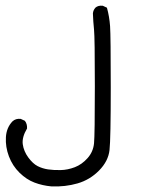

<svg xmlns="http://www.w3.org/2000/svg" viewBox="-20 -418 540 683"><path d="M163.1 245.1Q130.9 242.2 102.5 231.4Q74.2 220.7 49.3 196.3Q24.4 171.9 11.7 138.2Q-1 104.5 1 70.3Q2.9 36.1 24.4 13.7Q36.1 2.9 53.7 4.9L68.4 11.7Q77.1 22.5 76.2 39.1Q57.6 70.3 61 95.2Q64.5 120.1 80.6 142.1Q96.7 164.1 113.8 172.9Q130.9 181.6 150.9 184.6Q170.9 187.5 195.8 187Q220.7 186.5 246.1 176.8Q271.5 167 291.5 144.5Q311.5 122.1 314.5 91.8Q317.4 61.5 317.4 -111.3Q317.4 -284.2 314.5 -312.5Q311.5 -340.8 310.5 -370.1Q311.5 -381.8 319.3 -390.6Q329.1 -399.4 345.7 -397.5L360.4 -390.6Q369.1 -359.4 371.6 -324.7Q374 -290 374 -106.9Q374 76.2 369.6 115.7Q365.2 155.3 332.5 188.5Q299.8 221.7 255.9 234.4Q211.9 247.1 163.1 245.1Z"/></svg>

Font: NaikaiFont
Style: Regular
Weight: 400
Version: Version 1.67